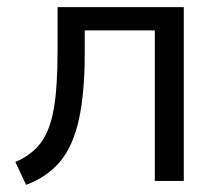

<svg xmlns="http://www.w3.org/2000/svg" viewBox="-20 -506 614 537"><path d="M53 11 23 -53Q68 -72 94 -106.5Q120 -141 130.5 -202Q141 -263 141 -362V-486H494V0H413V-421H217V-359Q217 -245 200.5 -171Q184 -97 148 -54Q112 -11 53 11Z"/></svg>

Font: Nunito Sans
Style: Regular
Weight: 400
Designer: Vernon Adams
Foundry: Vernon Adams
Version: Version 3.101; ttfautohint (v1.8.4.7-5d5b);gftools[0.9.27]